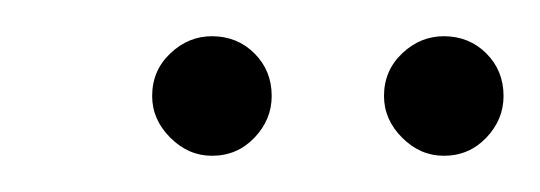

<svg xmlns="http://www.w3.org/2000/svg" viewBox="-20 -678 298 106"><path d="M97 -592Q84 -592 74 -602Q64 -612 64 -625Q64 -639 74 -648.5Q84 -658 97 -658Q111 -658 120.5 -648.5Q130 -639 130 -625Q130 -612 120.5 -602Q111 -592 97 -592ZM225 -592Q212 -592 202 -602Q192 -612 192 -625Q192 -639 202 -648.5Q212 -658 225 -658Q239 -658 248.5 -648.5Q258 -639 258 -625Q258 -612 248.5 -602Q239 -592 225 -592Z"/></svg>

Font: DM Sans 9pt Thin
Style: Italic
Weight: 250
Italic angle: -10°
Version: Version 4.004;gftools[0.9.30]